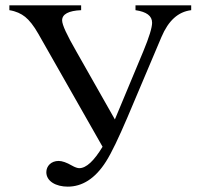

<svg xmlns="http://www.w3.org/2000/svg" viewBox="-20 -682 751 717"><path d="M694 -662H486V-644C527 -638 548 -623 548 -597C548 -579 537 -543 515 -490L409 -236L265 -490C230 -551 212 -589 212 -606C212 -629 236 -642 283 -644V-662H15V-644C40 -640 59 -631 74 -619C89 -607 106 -586 123 -556L363 -134C331 -81 302 -54 276 -54C270 -54 260 -57 248 -64C229 -75 212 -81 199 -81C171 -81 153 -62 153 -39C153 -5 189 15 233 15C286 15 335 -14 376 -79C397 -112 423 -167 456 -244L583 -544C609 -605 645 -638 694 -644Z"/></svg>

Font: XITS
Style: Regular
Weight: 400
Designer: MicroPress Inc., with final additions and corrections provided by Coen Hoffman, Elsevier (retired)
Version: Version 1.302